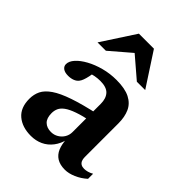

<svg xmlns="http://www.w3.org/2000/svg" viewBox="-201 -781 894 894"><g transform="rotate(45 246.0 -334.0)"><path d="M315.5 -280.5 317 -234.5Q266.5 -224.5 234.8 -213.2Q203 -202 186 -189.5Q169 -177 162.5 -162.8Q156 -148.5 156 -131.5Q156 -98.5 172.2 -82.8Q188.5 -67 216 -67Q236 -67 252.2 -76.8Q268.5 -86.5 278 -102.5Q287.5 -118.5 287.5 -137.5V-324Q287.5 -359 269.8 -378.5Q252 -398 211 -398Q194 -398 176.2 -394.8Q158.5 -391.5 143.5 -385L165.5 -417Q162.5 -394 159 -377.2Q155.5 -360.5 151.2 -349Q147 -337.5 141.5 -330.5Q133.5 -319.5 119.2 -314Q105 -308.5 87.5 -308.5Q65.5 -308.5 53.8 -317.2Q42 -326 42 -340Q42 -359.5 60 -379.5Q78 -399.5 109 -416.5Q140 -433.5 179.2 -444Q218.5 -454.5 261 -454.5Q317 -454.5 349.8 -437.8Q382.5 -421 396.2 -390.5Q410 -360 410 -318V-96.5Q410 -82.5 414.2 -73.2Q418.5 -64 426.5 -59.5Q434.5 -55 446.5 -55Q456.5 -55 468.5 -58.2Q480.5 -61.5 492.5 -68.5V-35Q468 -13 439.5 -0.8Q411 11.5 386 11.5Q354 11.5 333.2 -1.2Q312.5 -14 302.2 -38.2Q292 -62.5 291 -95.5L295.5 -98.5Q287 -62.5 268 -37.8Q249 -13 222 -0.5Q195 12 162.5 12Q105.5 12 70.5 -17.5Q35.5 -47 35.5 -105.5Q35.5 -134.5 47.2 -158.5Q59 -182.5 89.5 -203.5Q120 -224.5 174.8 -243.2Q229.5 -262 315.5 -280.5ZM74.5 -515.5 182 -680.5H281L388.5 -515.5H333.5L214 -618H249L129.5 -515.5Z"/></g></svg>

Font: Newsreader 16pt 16pt SemiBold
Style: Regular
Weight: 600
Version: Version 1.003